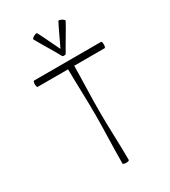

<svg xmlns="http://www.w3.org/2000/svg" viewBox="-254 -1194 1168 1322"><g transform="rotate(-30 330.5 -533.0)"><path d="M362 -852C398 -918 440 -982 475 -1048C477 -1052 469 -1060 457 -1067C445 -1073 433 -1076 431 -1072C401 -1015 376 -956 347 -898C318 -956 292 -1015 262 -1072C260 -1076 248 -1073 236 -1067C224 -1060 216 -1052 218 -1048C254 -982 296 -918 331 -852C334 -847 340 -844 346 -846C353 -844 359 -847 362 -852ZM80 -750H322C323 -629 329 -508 329 -387C329 -258 322 -129 322 0C322 4 333 8 347 8C360 8 372 4 372 0C372 -129 364 -258 364 -388C364 -508 370 -629 371 -750H613C618 -750 621 -761 621 -775C621 -789 618 -800 613 -800H80C76 -800 72 -789 72 -775C72 -761 76 -750 80 -750Z"/></g></svg>

Font: Nupuram Thin
Style: Regular
Weight: 100
Designer: Santhosh Thottingal (santhosh.thottingal@gmail.com)
Foundry: SMC
Version: Version 1.000